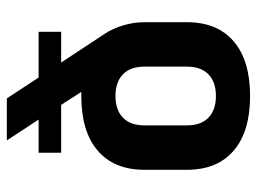

<svg xmlns="http://www.w3.org/2000/svg" viewBox="-115 -625 752 562"><g transform="rotate(-90 261.0 -344.0)"><path d="M477 -297V-173Q477 -84 421 -36Q365 12 261 12Q157 12 101 -36Q45 -84 45 -173V-297Q45 -386 101 -434Q157 -482 261 -482H273L235 -541H95V-607H192L131 -700H254L315 -607H449V-541H359L444 -412Q459 -389 468 -358.5Q477 -328 477 -297ZM347 -297Q347 -338 324.5 -360Q302 -382 261 -382Q220 -382 197.5 -360Q175 -338 175 -297V-173Q175 -132 197.5 -110Q220 -88 261 -88Q302 -88 324.5 -110Q347 -132 347 -173Z"/></g></svg>

Font: KoHo
Style: Bold
Weight: 700
Designer: Cadson Demak & Katatrad Team
Foundry: Cadson Demak Co.,Ltd.
Version: Version 1.000; ttfautohint (v1.6)